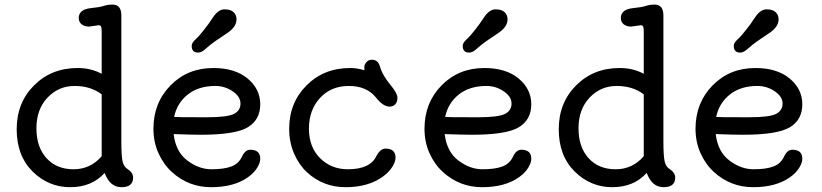

<svg xmlns="http://www.w3.org/2000/svg" viewBox="-20 -798 3538 826"><path d="M417.5 -392.1Q370.1 -428.2 301 -428.2Q231.9 -428.2 184.3 -377.9Q136.7 -327.6 136.7 -246.3Q136.7 -165 180.2 -117.4Q223.6 -69.8 296.4 -69.8Q369.1 -69.8 417.5 -126ZM430.2 -54.2Q375 7.3 281.7 7.3Q188.5 7.3 120.1 -60.3Q51.8 -127.9 51.8 -241.9Q51.8 -356 126.5 -430.7Q201.2 -505.4 314 -505.4Q371.6 -505.4 417.5 -480.5V-660.6Q417.5 -679.7 414.3 -684.6Q411.1 -689.5 405.3 -689.5L363.3 -683.6Q343.8 -683.6 331.3 -693.4Q318.8 -703.1 318.8 -720.7Q318.8 -757.8 372.1 -763.2Q408.2 -766.6 426 -772.5Q443.8 -778.3 464.4 -778.3Q502 -778.3 502 -731.4V-192.9Q502 -126.5 507.3 -103.8Q512.7 -81.1 527.3 -71.8Q552.7 -55.2 552.7 -34.2Q552.7 7.3 502.7 7.3Q452.6 7.3 430.2 -54.2Z M729 -294.9 762.7 -293.9Q779.3 -293.5 869.1 -293.5Q959 -293.5 986.8 -308.1Q1014.6 -322.8 1014.6 -352.5Q1014.6 -382.3 981 -405.3Q947.3 -428.2 906.2 -428.2Q834.5 -428.2 788.1 -391.6Q741.7 -355 729 -294.9ZM1056.6 -153.8Q1099.6 -153.8 1099.6 -115.2Q1099.6 -97.7 1086.2 -75.9Q1072.8 -54.2 1046.9 -35.6Q986.3 7.3 888.4 7.3Q790.5 7.3 718.8 -58.6Q683.1 -91.3 661.6 -139.2Q640.1 -187 640.1 -244.1Q640.1 -355.5 713.4 -430.4Q786.6 -505.4 897.9 -505.4Q990.7 -505.4 1045.2 -460.2Q1099.6 -415 1099.6 -349.1Q1099.6 -283.2 1046.4 -250.7Q993.2 -218.3 844.2 -218.3Q804.7 -218.3 727.1 -221.2Q735.8 -145.5 785.6 -107.7Q835.4 -69.8 889.6 -69.8Q943.8 -69.8 975.3 -81.8Q1006.8 -93.8 1020.8 -123.8Q1034.7 -153.8 1056.6 -153.8ZM832 -571.8Q804.7 -571.8 804.7 -600.6Q804.7 -613.8 820.8 -628.2Q836.9 -642.6 857.4 -669.4L876.5 -694.3Q885.7 -707 896.5 -723.6Q919.4 -757.8 945.8 -757.8Q972.2 -757.8 984.9 -745.6Q997.6 -733.4 997.6 -714.8Q997.6 -682.1 956.8 -655.3Q916 -628.4 904.8 -620.1L884.8 -605Q875.5 -597.7 860.8 -584.7Q846.2 -571.8 832 -571.8Z M1638.2 -158.7Q1681.6 -158.7 1681.6 -120.1Q1681.6 -102.5 1667.7 -80.1Q1653.8 -57.6 1627 -38.1Q1564.5 7.3 1467 7.3Q1369.6 7.3 1299.8 -57.6Q1265.6 -89.8 1244.9 -137.9Q1224.1 -186 1224.1 -244.1Q1224.1 -356 1298.8 -430.7Q1373.5 -505.4 1486.3 -505.4Q1517.1 -505.4 1548.3 -495.6Q1547.4 -498 1547.4 -500V-510.7Q1547.4 -520 1556.4 -530.5Q1565.4 -541 1579.6 -541Q1605 -541 1613.3 -515.6L1619.1 -498.5Q1630.9 -467.8 1660.4 -431.9Q1689.9 -396 1689.9 -377.9Q1689.9 -359.9 1680.7 -349.6Q1671.4 -339.4 1656.2 -339.4Q1627.4 -339.4 1596.2 -379.9Q1556.6 -428.2 1480.5 -428.2Q1404.3 -428.2 1356.7 -376.5Q1309.1 -324.7 1309.1 -244.9Q1309.1 -165 1357.2 -117.4Q1405.3 -69.8 1476.6 -69.8Q1572.8 -69.8 1599.6 -127.4Q1616.7 -158.7 1638.2 -158.7Z M1895 -294.9 1928.7 -293.9Q1945.3 -293.5 2035.2 -293.5Q2125 -293.5 2152.8 -308.1Q2180.7 -322.8 2180.7 -352.5Q2180.7 -382.3 2147 -405.3Q2113.3 -428.2 2072.3 -428.2Q2000.5 -428.2 1954.1 -391.6Q1907.7 -355 1895 -294.9ZM2222.7 -153.8Q2265.6 -153.8 2265.6 -115.2Q2265.6 -97.7 2252.2 -75.9Q2238.8 -54.2 2212.9 -35.6Q2152.3 7.3 2054.4 7.3Q1956.5 7.3 1884.8 -58.6Q1849.1 -91.3 1827.6 -139.2Q1806.2 -187 1806.2 -244.1Q1806.2 -355.5 1879.4 -430.4Q1952.6 -505.4 2064 -505.4Q2156.7 -505.4 2211.2 -460.2Q2265.6 -415 2265.6 -349.1Q2265.6 -283.2 2212.4 -250.7Q2159.2 -218.3 2010.3 -218.3Q1970.7 -218.3 1893.1 -221.2Q1901.9 -145.5 1951.7 -107.7Q2001.5 -69.8 2055.7 -69.8Q2109.9 -69.8 2141.4 -81.8Q2172.9 -93.8 2186.8 -123.8Q2200.7 -153.8 2222.7 -153.8ZM1998 -571.8Q1970.7 -571.8 1970.7 -600.6Q1970.7 -613.8 1986.8 -628.2Q2002.9 -642.6 2023.4 -669.4L2042.5 -694.3Q2051.8 -707 2062.5 -723.6Q2085.4 -757.8 2111.8 -757.8Q2138.2 -757.8 2150.9 -745.6Q2163.6 -733.4 2163.6 -714.8Q2163.6 -682.1 2122.8 -655.3Q2082 -628.4 2070.8 -620.1L2050.8 -605Q2041.5 -597.7 2026.9 -584.7Q2012.2 -571.8 1998 -571.8Z M2749.5 -392.1Q2702.1 -428.2 2633.1 -428.2Q2564 -428.2 2516.4 -377.9Q2468.8 -327.6 2468.8 -246.3Q2468.8 -165 2512.2 -117.4Q2555.7 -69.8 2628.4 -69.8Q2701.2 -69.8 2749.5 -126ZM2762.2 -54.2Q2707 7.3 2613.8 7.3Q2520.5 7.3 2452.1 -60.3Q2383.8 -127.9 2383.8 -241.9Q2383.8 -356 2458.5 -430.7Q2533.2 -505.4 2646 -505.4Q2703.6 -505.4 2749.5 -480.5V-660.6Q2749.5 -679.7 2746.3 -684.6Q2743.2 -689.5 2737.3 -689.5L2695.3 -683.6Q2675.8 -683.6 2663.3 -693.4Q2650.9 -703.1 2650.9 -720.7Q2650.9 -757.8 2704.1 -763.2Q2740.2 -766.6 2758.1 -772.5Q2775.9 -778.3 2796.4 -778.3Q2834 -778.3 2834 -731.4V-192.9Q2834 -126.5 2839.4 -103.8Q2844.7 -81.1 2859.4 -71.8Q2884.8 -55.2 2884.8 -34.2Q2884.8 7.3 2834.7 7.3Q2784.7 7.3 2762.2 -54.2Z M3061 -294.9 3094.7 -293.9Q3111.3 -293.5 3201.2 -293.5Q3291 -293.5 3318.8 -308.1Q3346.7 -322.8 3346.7 -352.5Q3346.7 -382.3 3313 -405.3Q3279.3 -428.2 3238.3 -428.2Q3166.5 -428.2 3120.1 -391.6Q3073.7 -355 3061 -294.9ZM3388.7 -153.8Q3431.6 -153.8 3431.6 -115.2Q3431.6 -97.7 3418.2 -75.9Q3404.8 -54.2 3378.9 -35.6Q3318.4 7.3 3220.5 7.3Q3122.6 7.3 3050.8 -58.6Q3015.1 -91.3 2993.7 -139.2Q2972.2 -187 2972.2 -244.1Q2972.2 -355.5 3045.4 -430.4Q3118.7 -505.4 3230 -505.4Q3322.8 -505.4 3377.2 -460.2Q3431.6 -415 3431.6 -349.1Q3431.6 -283.2 3378.4 -250.7Q3325.2 -218.3 3176.3 -218.3Q3136.7 -218.3 3059.1 -221.2Q3067.9 -145.5 3117.7 -107.7Q3167.5 -69.8 3221.7 -69.8Q3275.9 -69.8 3307.4 -81.8Q3338.9 -93.8 3352.8 -123.8Q3366.7 -153.8 3388.7 -153.8ZM3164.1 -571.8Q3136.7 -571.8 3136.7 -600.6Q3136.7 -613.8 3152.8 -628.2Q3168.9 -642.6 3189.5 -669.4L3208.5 -694.3Q3217.8 -707 3228.5 -723.6Q3251.5 -757.8 3277.8 -757.8Q3304.2 -757.8 3316.9 -745.6Q3329.6 -733.4 3329.6 -714.8Q3329.6 -682.1 3288.8 -655.3Q3248 -628.4 3236.8 -620.1L3216.8 -605Q3207.5 -597.7 3192.9 -584.7Q3178.2 -571.8 3164.1 -571.8Z"/></svg>

Font: Oldenburg
Style: Regular
Weight: 400
Designer: Nicole Fally
Foundry: Nicole Fally
Version: Version 1.001